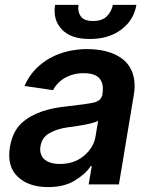

<svg xmlns="http://www.w3.org/2000/svg" viewBox="-20 -753 615 784"><path d="M20.6 -153.1Q30.9 -214.5 66.4 -248.6Q85.2 -266.3 107.6 -278.6Q130 -290.8 154.5 -299Q179 -307.2 204.5 -311.8Q230.1 -316.4 255 -318.9Q328.5 -327.1 361.2 -333.8Q393.8 -340.9 398.4 -367.9V-370Q404.8 -410.9 386.4 -432.5Q367.9 -454.2 321.7 -454.2Q298.3 -454.2 278.6 -448.7Q258.9 -443.2 243.1 -433.8Q227.3 -424.4 215.6 -411.8Q203.8 -399.1 196.4 -384.9L79.9 -402Q96.9 -440.7 123.9 -469.1Q150.9 -497.5 184.5 -516Q218 -534.4 256.7 -543.5Q295.5 -552.6 336.3 -552.6Q362.2 -552.6 388 -548.7Q413.7 -544.7 436.8 -536Q459.9 -527.3 479 -513Q498.2 -498.6 510.7 -477.8Q523.1 -457 527.7 -429Q532.3 -400.9 526.3 -365.1L465.6 0H342L354.8 -74.9H350.5Q339.1 -57.5 322.8 -43Q306.5 -28.4 284.1 -14.9Q241.1 11 176.1 11Q98 11 52.9 -30.9Q7.5 -73.2 20.6 -153.1ZM204.9 -733H300.8Q296.2 -707.4 308.9 -687.5Q321.7 -667.3 359.7 -667.3Q398.1 -667.3 416.9 -687.1Q436.1 -707.4 440.7 -733H536.9Q527 -671.5 475.5 -632.5Q424 -593.8 347.3 -593.8Q308.6 -593.8 280.5 -603Q252.5 -612.2 233 -632.5Q195 -671.9 204.9 -733ZM224.8 -83.5Q283 -83.5 322.8 -116.8Q362.6 -150.2 370 -195.7L380.7 -259.9Q376.1 -256.7 367 -253.7Q358 -250.7 346.4 -248Q334.9 -245.4 322.1 -243.1Q309.3 -240.8 297.2 -238.8Q285.2 -236.9 275 -235.4Q264.9 -234 258.9 -233.3Q236.5 -230.5 217.7 -224.6Q198.9 -218.8 182.9 -209.9Q150.9 -192.5 145.2 -155.2Q142.4 -137.8 147 -124.3Q151.6 -110.8 162.1 -101.7Q172.6 -92.7 188.6 -88.1Q204.5 -83.5 224.8 -83.5Z"/></svg>

Font: Inter P Semi Bold
Style: Italic
Weight: 600
Italic angle: 9.39999°
Designer: Rasmus Andersson
Foundry: rsms
Version: Version 3.018;git-588b23468